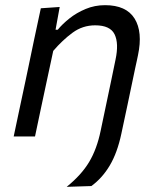

<svg xmlns="http://www.w3.org/2000/svg" viewBox="-20 -528 613 743"><path d="M238 195Q295 149 325 98.8Q355 48.5 369.5 -22L411 -219.5L427 -297Q440.5 -360 423.5 -395Q406.5 -430 348.5 -430Q299.5 -430 260.5 -401.2Q221.5 -372.5 186 -331L161 -214.5Q148.5 -156.5 137.8 -105.8Q127 -55 115.5 0H33Q44.5 -55 55.5 -106.5Q66.5 -158 79.5 -219L90 -269Q100 -317.5 112.2 -375.5Q124.5 -433.5 138 -496L211 -501L195 -413H203.5Q221 -434.5 248.5 -456.5Q276 -478.5 311.2 -493.2Q346.5 -508 386.5 -508Q468.5 -508 500.8 -456.2Q533 -404.5 514 -314.5Q512 -304.5 509.5 -293Q507 -281.5 504 -268Q486 -182 473.8 -124Q461.5 -66 449.5 -10Q434 63 405 112Q376 161 333.5 192Z"/></svg>

Font: Commissioner
Style: Italic
Weight: 400
Italic angle: -12°
Designer: Kostas Bartsokas
Foundry: Kostas Bartsokas
Version: Version 1.000; ttfautohint (v1.8.3)